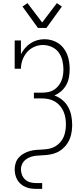

<svg xmlns="http://www.w3.org/2000/svg" viewBox="-20 -994 540 1229"><path d="M223 -815 124 -952 156 -974 250 -850 344 -974 376 -952 277 -815ZM213 215Q195 215 177.5 212.5Q160 210 143.5 203Q127 196 113.5 184.5Q100 173 91 157.5Q82 142 78 124.5Q74 107 74 89Q74 69 80.5 49Q87 29 101 13.5Q115 -2 133.5 -12Q152 -22 172 -27.5Q192 -33 212.5 -34.5Q233 -36 253.5 -37Q274 -38 294.5 -42Q315 -46 333 -56.5Q351 -67 365 -82.5Q379 -98 387 -116.5Q395 -135 398.5 -156Q402 -177 402 -197Q402 -219 398.5 -240Q395 -261 386.5 -280.5Q378 -300 364 -316.5Q350 -333 331.5 -344Q313 -355 292 -359.5Q271 -364 250 -364H197V-401H250Q269 -401 288 -404.5Q307 -408 323.5 -418Q340 -428 352.5 -443Q365 -458 372.5 -475.5Q380 -493 383 -512Q386 -531 386 -550Q386 -579 379 -607.5Q372 -636 355 -659Q338 -682 310.5 -694Q283 -706 255 -706Q226 -706 199 -694Q172 -682 153 -660Q134 -638 124 -610.5Q114 -583 114 -554H74V-735H114V-647Q125 -668 140.5 -686Q156 -704 175.5 -717Q195 -730 218 -736.5Q241 -743 265 -743Q288 -743 311 -736.5Q334 -730 353.5 -717Q373 -704 387.5 -685Q402 -666 410.5 -644Q419 -622 422.5 -598.5Q426 -575 426 -552Q426 -526 421.5 -500Q417 -474 404.5 -451Q392 -428 372 -410.5Q352 -393 328 -383Q356 -373 379 -354Q402 -335 416 -309.5Q430 -284 436 -255Q442 -226 442 -196Q442 -179 440 -161Q438 -143 433.5 -126Q429 -109 421 -93Q413 -77 402 -63.5Q391 -50 377 -38.5Q363 -27 347 -19.5Q331 -12 314 -8Q297 -4 279.5 -2Q262 0 244 0.5Q226 1 208.5 3Q191 5 174.5 11Q158 17 144 28Q130 39 122 55.5Q114 72 114 89Q114 108 121 126Q128 144 142.5 156.5Q157 169 175.5 173.5Q194 178 213 178H250V215Z"/></svg>

Font: Iosevka Curly Slab Extralight
Style: Regular
Weight: 200
Monospace: yes
Designer: Belleve Invis
Foundry: Belleve Invis
Version: Version 22.1.2; ttfautohint (v1.8.4)